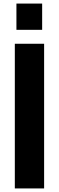

<svg xmlns="http://www.w3.org/2000/svg" viewBox="-20 -1055 330 1075"><path d="M63 0V-810H227V0ZM72 -888V-1035H216V-888Z"/></svg>

Font: Oswald SemiBold
Style: Regular
Weight: 600
Designer: Vernon Adams
Foundry: Vernon Adams
Version: Version 4.100; ttfautohint (v1.8.1.43-b0c9)